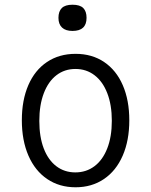

<svg xmlns="http://www.w3.org/2000/svg" viewBox="-20 -788 640 813"><path d="M72.5 -279Q72.5 -364 100 -427.5Q127.5 -491 179 -525.5Q230.5 -560 300 -560Q370 -560 421.2 -525.2Q472.5 -490.5 500 -427Q527.5 -363.5 527.5 -278.5Q527.5 -193 499.5 -128.8Q471.5 -64.5 420 -29.8Q368.5 5 300 5Q231.5 5 180 -29.8Q128.5 -64.5 100.5 -128.8Q72.5 -193 72.5 -279ZM453.5 -276.5Q453.5 -344 434.2 -393.5Q415 -443 380.2 -469.5Q345.5 -496 299.5 -496Q253.5 -496 219 -469.5Q184.5 -443 165.5 -393.2Q146.5 -343.5 146.5 -276Q146.5 -208.5 165.2 -159.5Q184 -110.5 218.5 -84.2Q253 -58 299 -58Q345 -58 380 -84.2Q415 -110.5 434.2 -159.8Q453.5 -209 453.5 -276.5ZM227.5 -712.5Q227.5 -740 241.8 -754Q256 -768 287 -768Q318.5 -768 332.5 -754Q346.5 -740 346.5 -712.5Q346.5 -657 287 -657Q258 -657 242.8 -671.2Q227.5 -685.5 227.5 -712.5Z"/></svg>

Font: JuliaMono Light
Style: Regular
Weight: 300
Monospace: yes
Designer: cormullion
Foundry: corm
Version: Version 0.054; ttfautohint (v1.8.4)